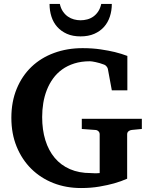

<svg xmlns="http://www.w3.org/2000/svg" viewBox="-20 -929 756 965"><path d="M642.1 -275.9Q632.8 -274.9 626 -269.3Q619.1 -263.7 619.1 -253.9V-30.8Q589.4 -17.6 553.2 -7.3Q522 1.5 479.7 8.8Q437.5 16.1 387.2 16.1Q312 16.1 248 -9Q184.1 -34.2 137.2 -80.6Q90.3 -127 63.7 -191.9Q37.1 -256.8 37.1 -336.9Q37.1 -418 64 -482.9Q90.8 -547.9 138.4 -593.3Q186 -638.7 251.7 -662.8Q317.4 -687 395 -687Q444.3 -687 485.4 -680.9Q526.4 -674.8 556.6 -667.5Q591.8 -658.7 620.1 -647.9V-475.1H542L522 -583Q521 -588.4 515.6 -595Q510.3 -601.6 503.9 -604Q480.5 -612.8 460.4 -616.9Q440.4 -621.1 432.1 -621.1Q388.7 -621.1 353.8 -610.1Q318.8 -599.1 292.2 -579.8Q265.6 -560.5 246.6 -534.2Q227.5 -507.8 215.3 -476.6Q203.1 -445.3 197.5 -410.9Q191.9 -376.5 191.9 -340.8Q191.9 -276.4 208 -224.4Q224.1 -172.4 255.1 -135.5Q286.1 -98.6 331.5 -78.9Q377 -59.1 436 -59.1Q442.9 -59.1 452.9 -58.3Q462.9 -57.6 481 -59.1V-253.9Q481 -263.7 474.1 -269.8Q467.3 -275.9 458 -275.9L391.1 -280.8V-332H692.9V-280.8ZM542 -909.2Q542 -875.5 532.2 -845.7Q522.5 -815.9 502.9 -793.9Q483.4 -772 453.9 -759Q424.3 -746.1 384.8 -746.1Q345.2 -746.1 316.2 -759Q287.1 -772 267.6 -793.9Q248 -815.9 238.5 -845.7Q229 -875.5 229 -909.2H280.8Q285.6 -886.7 296.4 -871.1Q307.1 -855.5 321.3 -845.7Q335.4 -835.9 351.8 -831.5Q368.2 -827.1 384.8 -827.1Q401.9 -827.1 418.5 -831.5Q435.1 -835.9 449 -845.7Q462.9 -855.5 473.4 -871.1Q483.9 -886.7 488.8 -909.2Z"/></svg>

Font: Charis SIL Phon
Style: Bold
Weight: 700
Foundry: SIL International
Version: Version 5.000